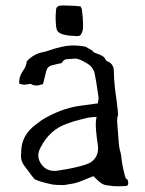

<svg xmlns="http://www.w3.org/2000/svg" viewBox="-20 -669 523 693"><path d="M308.1 -83.5Q334 -101.6 334 -133.8Q334 -137.7 333.5 -142.1Q333 -146.5 332 -153.3L330.1 -166Q328.1 -183.1 327.1 -193.4Q325.7 -208 325.7 -219.7Q325.7 -235.8 328.6 -247.1Q323.2 -247.1 311.5 -246.1Q300.3 -244.6 297.4 -244.1L279.3 -239.7L260.7 -234.9Q239.7 -229.5 225.1 -223.6Q159.7 -202.6 126 -135.7Q118.2 -121.6 118.2 -107.9Q118.2 -89.4 132.3 -72.3Q148.9 -52.2 176.8 -52.2Q185.5 -52.2 195.3 -54.2Q196.3 -54.2 201.2 -55.2L206.5 -56.2L212.4 -57.1Q231.4 -60.1 246.1 -63.5Q294.9 -74.2 308.1 -83.5ZM406.7 3.4Q385.3 3.4 372.6 0.5Q352.1 0.5 335.4 -15.6L316.9 -33.2Q278.3 -17.1 262.5 -11.5Q246.6 -5.9 210.9 -1Q183.1 -1 169.9 -2.9Q114.7 -15.1 105 -22.5Q100.6 -25.9 67.4 -71.3Q55.7 -85.9 55.7 -106.9Q55.7 -113.8 56.6 -121.1Q56.6 -180.2 108.9 -219.2Q126 -231.4 131.8 -236.3Q197.8 -276.4 264.6 -286.6L333 -295.9Q335.9 -310.5 335.9 -315.9Q327.1 -379.9 321.5 -404.3Q315.9 -428.7 292 -441.4Q265.6 -457.5 251.5 -457.5Q247.6 -457.5 218.3 -455.1Q207.5 -451.7 203.6 -442.4Q203.1 -440.9 196.3 -439.9Q189.5 -439 181.9 -436.8Q174.3 -434.6 167 -433.1Q150.9 -429.2 146.5 -411.1L135.3 -365.7Q121.6 -360.4 110.8 -360.4Q100.6 -360.4 92.8 -365.2Q91.8 -366.2 89.4 -366.2Q85.9 -366.2 76.7 -364.3Q73.2 -363.3 69.3 -363.3Q60.5 -363.3 49.8 -366.7L49.3 -374.5Q49.3 -394.5 64.9 -416.5Q75.2 -430.7 76.7 -447.8Q102.1 -475.6 140.1 -481.9Q145.5 -482.9 153.3 -485.8Q207 -504.4 240.2 -504.9Q269.5 -504.9 290 -500Q295.4 -496.1 305.2 -491.2Q313 -487.8 320.3 -479Q353.5 -468.3 358.2 -459Q362.8 -449.7 366.2 -448.2Q391.1 -439.5 391.1 -410.2Q391.1 -369.6 400.9 -306.2Q406.2 -264.6 406.2 -252.4Q402.8 -249.5 402.8 -233.4Q402.8 -225.6 406.2 -186.5Q409.2 -134.3 414.1 -122.1Q417 -114.3 420.4 -81.5Q431.2 -23.9 436.3 -23.4Q441.4 -22.9 442.9 -9.8Q442.9 2 435.1 2.4Q419.4 3.4 406.7 3.4ZM275.4 -636.2Q279.8 -603.5 279.8 -581.1Q279.8 -569.8 278.8 -561.5Q278.3 -555.2 272.5 -544.9Q268.6 -538.6 258.3 -538.6Q254.9 -538.6 251 -539.1Q189.9 -541 184.6 -563Q181.2 -574.7 180.7 -602.5L181.2 -618.7L182.6 -634.8Q183.1 -649.4 206.1 -649.4H207Q214.4 -648.9 250.5 -647.9L270.5 -646Q275.4 -636.7 275.4 -636.2Z"/></svg>

Font: Kurland
Style: Regular
Weight: 400
Designer: GGBot
Version: 0.22